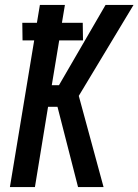

<svg xmlns="http://www.w3.org/2000/svg" viewBox="-20 -755 559 775"><path d="M295 0 212 -324H174L121 0H20L118 -592H71L70 -663H129L141 -735H242L230 -663H314L315 -592H219L189 -411H218L406 -735H519L298 -368L398 0Z"/></svg>

Font: Iosevka Semibold
Style: Italic
Weight: 600
Italic angle: -9°
Monospace: yes
Designer: Belleve Invis
Foundry: Belleve Invis
Version: Version 32.5.0; ttfautohint (v1.8.4)